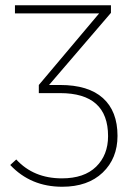

<svg xmlns="http://www.w3.org/2000/svg" viewBox="-20 -702 518 732"><path d="M209 -378Q317 -378 372.5 -328Q428 -278 428 -184Q428 -98 371.5 -44Q315 10 217 10Q97 10 19 -73L42 -94Q108 -22 216 -22Q301 -22 346.5 -66.5Q392 -111 392 -183Q392 -347 209 -347H128V-378L358 -651H37V-682H403V-653L167 -378Z"/></svg>

Font: Fira Sans UltraLight
Style: Regular
Weight: 200
Designer: Carrois Corporate & Edenspiekermann AG
Foundry: Carrois Corporate GbR & Edenspiekermann AG
Version: Version 4.106;PS 004.106;hotconv 1.0.70;makeotf.lib2.5.58329